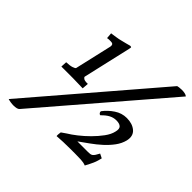

<svg xmlns="http://www.w3.org/2000/svg" viewBox="-186 -875 1103 1103"><g transform="rotate(45 366.0 -323.0)"><path d="M655 -693Q658 -694 668 -695.5Q678 -697 690 -697Q702 -697 714 -694.5Q726 -692 732 -686L108 40Q103 46 92.5 48.5Q82 51 69.5 51Q57 51 44.5 49Q32 47 23 44ZM547 -307Q525 -307 504.5 -296.5Q484 -286 461 -262Q456 -262 451 -267.5Q446 -273 447 -281Q471 -313 505.5 -336Q540 -359 580 -359Q626 -359 653.5 -335.5Q681 -312 671 -268Q663 -236 642 -207.5Q621 -179 593 -153.5Q565 -128 533.5 -105.5Q502 -83 474 -63H559Q570 -63 577.5 -64Q585 -65 591 -69.5Q597 -74 602.5 -82.5Q608 -91 616 -106L642 -93Q639 -80 635.5 -68.5Q632 -57 627 -45Q622 -34 616.5 -23Q611 -12 602 5Q585 -2 562 -3Q539 -4 515 -4H477Q444 -4 419 -3Q394 -2 368 0Q367 -7 368 -17Q369 -27 370 -32L399 -52Q421 -65 451 -88.5Q481 -112 509.5 -140.5Q538 -169 560.5 -199.5Q583 -230 589 -258Q596 -285 584.5 -296Q573 -307 547 -307ZM223 -582Q225 -591 221.5 -598Q218 -605 202 -605Q200 -605 191.5 -605Q183 -605 175 -603L172 -639Q186 -641 207 -644Q228 -647 246 -652Q257 -654 274 -659Q291 -664 300 -666Q309 -666 310 -663.5Q311 -661 308 -648L241 -356Q240 -351 249 -344.5Q258 -338 283 -339L280 -300Q260 -300 240 -301Q220 -302 199 -302H105L107 -339Q137 -340 153 -345.5Q169 -351 171 -356Z"/></g></svg>

Font: Lusitana
Style: Bold Italic
Weight: 700
Designer: Ana Paula Megda
Foundry: Ana Paula Megda
Version: Version 1.000; ttfautohint (v1.1) -l 8 -r 50 -G 200 -x 14 -D